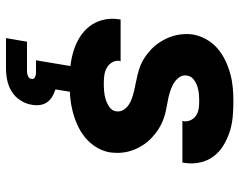

<svg xmlns="http://www.w3.org/2000/svg" viewBox="-99 -479 798 640"><g transform="rotate(90 300.0 -159.0)"><path d="M256 8Q230 8 203.5 5.5Q177 3 152 -4.5Q127 -12 105.5 -25Q84 -38 68.5 -57.5Q53 -77 46.5 -102.5Q40 -128 44 -154Q44 -156 44.5 -158Q45 -160 45 -162H184Q184 -161 184 -160.5Q184 -160 183 -159Q181 -146 187.5 -134.5Q194 -123 205 -116.5Q216 -110 229.5 -108Q243 -106 256 -106Q270 -106 283.5 -107Q297 -108 310.5 -112Q324 -116 336.5 -124.5Q349 -133 351 -147Q351 -147 351 -147Q351 -147 351 -147Q353 -160 346.5 -171Q340 -182 329.5 -189Q319 -196 307 -200Q295 -204 282.5 -207Q270 -210 257 -212.5Q244 -215 231.5 -218Q219 -221 207 -225Q195 -229 184 -235Q173 -241 163 -248.5Q153 -256 144 -264.5Q135 -273 127.5 -283Q120 -293 114 -304Q108 -315 103.5 -326.5Q99 -338 96.5 -351Q94 -364 93.5 -377Q93 -390 95 -403Q99 -426 111 -447.5Q123 -469 141.5 -485Q160 -501 182.5 -511.5Q205 -522 227.5 -528Q250 -534 273 -536Q296 -538 319 -538Q345 -538 371 -535.5Q397 -533 421 -525Q445 -517 466 -504Q487 -491 501.5 -471.5Q516 -452 521.5 -427Q527 -402 523 -376Q523 -374 522.5 -372Q522 -370 522 -368H383Q383 -369 383.5 -369.5Q384 -370 384 -371Q386 -383 381 -394.5Q376 -406 366 -413Q356 -420 343.5 -422Q331 -424 319 -424Q306 -424 293.5 -423Q281 -422 268.5 -418Q256 -414 245 -405.5Q234 -397 232 -384Q229 -369 238 -357Q247 -345 259.5 -338Q272 -331 286.5 -326.5Q301 -322 315 -319.5Q329 -317 344 -314Q359 -311 372.5 -306.5Q386 -302 399 -295Q412 -288 423 -279.5Q434 -271 444 -261Q454 -251 462 -239Q470 -227 476 -214Q482 -201 485.5 -186.5Q489 -172 489.5 -157Q490 -142 488 -127Q484 -103 471 -81.5Q458 -60 438.5 -44Q419 -28 396.5 -18Q374 -8 350.5 -2Q327 4 303.5 6Q280 8 256 8ZM107 220 119 150H219Q226 150 234 146.5Q242 143 243 135Q245 128 238 124Q231 120 224 120H181L201 0H287L278 55Q290 59 301.5 65.5Q313 72 320.5 82.5Q328 93 330 107Q332 121 329 135Q326 154 314.5 172Q303 190 285 201Q267 212 247 216Q227 220 207 220Z"/></g></svg>

Font: Iosevka Curly Heavy Extended
Style: Italic
Weight: 900
Width: 7
Italic angle: -9°
Monospace: yes
Designer: Belleve Invis
Foundry: Belleve Invis
Version: Version 11.1.0; ttfautohint (v1.8.3)